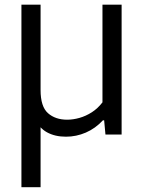

<svg xmlns="http://www.w3.org/2000/svg" viewBox="-20 -562 604 802"><path d="M255.5 9Q209.5 9 176 -9.5Q142.5 -28 124 -70Q105.5 -112 105.5 -182.5V-264.5H149.5V-186Q149.5 -116.5 180.5 -89.2Q211.5 -62 260.5 -62Q285 -62 311.8 -69.5Q338.5 -77 363.5 -93Q388.5 -109 408 -134.5V-542.5H488V0H420.5L415 -59.5H410Q378.5 -25.5 338.5 -8.2Q298.5 9 255.5 9ZM69.5 220V-542.5H149.5V220Z"/></svg>

Font: Encode Sans SC
Style: Regular
Weight: 400
Version: Version 3.002